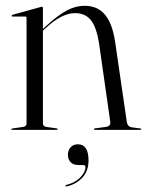

<svg xmlns="http://www.w3.org/2000/svg" viewBox="-20 -460 520 680"><path d="M132 -431.5V-357L140 -365Q186.5 -407.5 217.5 -423.5Q248.5 -439.5 279.5 -439.5Q326 -439.5 352.2 -407.5Q378.5 -375.5 388 -310L429 -29Q431.5 -11 447.5 -9L477 -5Q480.5 -4.5 480.5 -2.5Q480.5 0 477 0H316.5Q312.5 0 312.5 -2.5Q312.5 -5 317.5 -5.5L355 -10.5Q373 -13 370.5 -29L331 -305Q322.5 -361.5 302.8 -387.5Q283 -413.5 245.5 -413.5Q199 -413.5 143 -361.5L132 -351.5V-23Q132 -12.5 144 -10.5L179.5 -5.5Q184 -5.5 184 -2.5Q184 0 180.5 0H23Q20 0 20 -2.5Q20 -4 24 -5L62 -10.5Q74 -12.5 74 -22.5V-397Q74 -401.5 69 -401.5H23.5Q21 -401.5 21 -404Q21 -406 24 -407.5L121.5 -434.5Q125.5 -436 128 -436Q132 -436 132 -431.5ZM258.5 124.5Q239 124.5 229.8 114.2Q220.5 104 220.5 89Q220.5 72 230.2 61.5Q240 51 255.5 51Q293.5 51 293.5 108Q293.5 145 272.2 168.5Q251 192 217 200Q213 201.5 212 199Q211 196 214.5 195Q246 187.5 264.2 168.5Q282.5 149.5 282.5 132.5Q282.5 124.5 275.5 124.5Z"/></svg>

Font: Fraunces 144pt S000 Light
Style: Regular
Weight: 300
Version: Version 1.000; ttfautohint (v1.8.3)